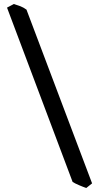

<svg xmlns="http://www.w3.org/2000/svg" viewBox="-20 -782 509 957"><path d="M410 155Q395 150 374 141Q353 132 342 125L15 -744L49 -762Q66 -757 81.5 -751Q97 -745 112 -734L439 132Z"/></svg>

Font: Ekushey Amar Bangla
Style: Bold
Weight: 700
Designer: Al Mamun Sumon
Foundry: Al Mamun Sumon
Version: Version 1.0